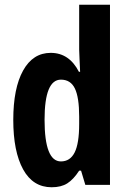

<svg xmlns="http://www.w3.org/2000/svg" viewBox="-20 -780 540 810"><path d="M198 10Q119 10 77.5 -65.5Q36 -141 36 -274Q36 -408 77.5 -482.5Q119 -557 194 -557Q272 -557 313 -477H318Q317 -509 315.5 -531.5Q314 -554 314 -570V-760H444V0H340L322 -60H314Q290 -23 264 -6.5Q238 10 198 10ZM237 -99Q276 -99 295 -137Q314 -175 314 -257V-288Q314 -369 296 -406.5Q278 -444 237 -444Q168 -444 168 -275Q168 -99 237 -99Z"/></svg>

Font: Noto Sans Arabic ExtCond
Style: Bold
Weight: 700
Width: 2
Designer: Monotype Design Team, Nadine Chahine, Nizar Qandah and Khaled Hosny
Foundry: Monotype Imaging Inc.
Version: Version 2.012; ttfautohint (v1.8.4.7-5d5b)